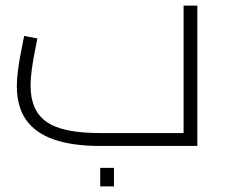

<svg xmlns="http://www.w3.org/2000/svg" viewBox="-20 -520 810 684"><path d="M337 0Q238 0 172 -23Q106 -46 73 -93Q40 -140 40 -213Q40 -236 43.5 -265Q47 -294 52 -320.5Q57 -347 61 -366.5Q65 -386 66 -392L113 -383Q110 -365 104 -336Q98 -307 93.5 -274.5Q89 -242 89 -213Q89 -170 103 -138Q117 -106 146.5 -85.5Q176 -65 223.5 -55.5Q271 -46 337 -46H634V-500H683V0ZM337 144V78H386V144Z"/></svg>

Font: Cairo Play Light
Style: Regular
Weight: 300
Version: Version 3.119